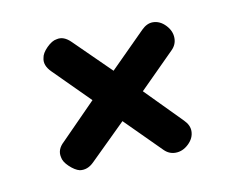

<svg xmlns="http://www.w3.org/2000/svg" viewBox="-40 -456 391 319"><g transform="rotate(-10 155.5 -297.0)"><path d="M72 -407Q84 -410 96 -398L156 -339L215 -398Q224 -407 234 -407Q246 -407 255.5 -397Q265 -387 265 -375Q265 -364 257 -356L198 -297L257 -237Q266 -228 266 -218Q266 -206 256 -196.5Q246 -187 234 -187Q223 -187 215 -195L156 -254L96 -195Q85 -184 72 -186Q64 -188 55 -196.5Q46 -205 45 -213Q42 -226 54 -237L113 -297L54 -356Q42 -368 45 -380Q46 -388 55 -397Q64 -406 72 -407Z"/></g></svg>

Font: Soda Fountain
Style: Regular
Weight: 400
Version: Version 1.0